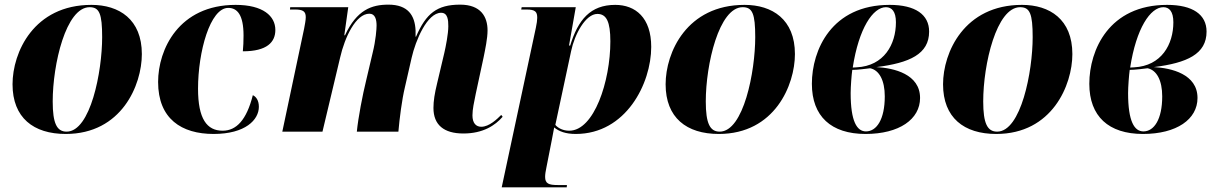

<svg xmlns="http://www.w3.org/2000/svg" viewBox="-20 -567 5243 827"><path d="M263 10C504 10 591 -201 591 -334C591 -484 493 -546 374 -546C125 -546 34 -341 34 -204C34 -60 124 10 263 10ZM267 0C225 0 207 -35 207 -130C207 -290 264 -536 366 -536C408 -536 420 -508 420 -407C420 -259 370 0 267 0Z M900 10C1037 10 1095 -51 1095 -107C1095 -136 1082 -151 1069 -157C1042 -50 998 -4 939 -4C871 -4 833 -55 833 -185C833 -344 885 -533 963 -533C1002 -533 1029 -503 1029 -414C1029 -388 1028 -368 1026 -346C1131 -346 1166 -386 1166 -438C1166 -498 1113 -546 995 -546C750 -546 661 -354 661 -214C661 -55 762 10 900 10Z M1976 8C2061 8 2113 -27 2145 -64L2139 -72C2121 -54 2087 -21 2053 -21C2030 -21 2015 -37 2015 -70C2015 -97 2022 -127 2029 -162L2063 -320C2070 -355 2080 -401 2080 -436C2080 -495 2051 -547 1962 -547C1862 -547 1815 -509 1772 -409H1770V-436C1767 -500 1738 -547 1653 -547C1581 -547 1517 -525 1466 -415H1463L1480 -536H1230L1229 -526H1251C1285 -526 1297 -518 1297 -493C1297 -480 1293 -460 1290 -444L1196 0H1369L1445 -319C1465 -407 1513 -508 1571 -508C1596 -508 1602 -483 1602 -457C1602 -443 1599 -395 1585 -339L1557 -220C1542 -159 1523 -61 1517 0H1696C1701 -57 1711 -137 1724 -191L1753 -318C1770 -393 1820 -512 1880 -512C1909 -512 1911 -480 1911 -454C1911 -421 1900 -366 1894 -340L1863 -209C1852 -164 1847 -132 1847 -102C1847 -29 1892 8 1976 8Z M2288 -447 2141 240H2421L2422 230H2382C2344 230 2328 224 2328 195C2328 184 2330 171 2334 152L2357 35C2361 13 2364 -2 2367 -18C2388 -1 2416 10 2460 10C2676 10 2785 -207 2785 -365C2785 -491 2717 -546 2630 -546C2523 -546 2470 -482 2436 -371H2431L2460 -536H2227L2225 -526H2248C2286 -526 2294 -516 2294 -490C2294 -481 2292 -465 2288 -447ZM2432 -4C2405 -4 2384 -15 2372 -29L2440 -347C2455 -419 2502 -507 2553 -507C2592 -507 2609 -474 2609 -389C2609 -217 2539 -4 2432 -4Z M3076 10C3317 10 3404 -201 3404 -334C3404 -484 3306 -546 3187 -546C2938 -546 2847 -341 2847 -204C2847 -60 2937 10 3076 10ZM3080 0C3038 0 3020 -35 3020 -130C3020 -290 3077 -536 3179 -536C3221 -536 3233 -508 3233 -407C3233 -259 3183 0 3080 0Z M3708 10C3853 10 3943 -53 3943 -145C3943 -248 3830 -274 3755 -278C3898 -296 3982 -334 3982 -431C3982 -504 3923 -546 3812 -546C3562 -546 3477 -352 3477 -206C3477 -66 3560 10 3708 10ZM3670 -277 3653 -276C3679 -445 3740 -536 3796 -536C3821 -536 3839 -518 3839 -471C3839 -376 3788 -283 3670 -277ZM3710 -1C3671 -1 3644 -44 3644 -166C3644 -194 3648 -245 3651 -266C3675 -266 3711 -271 3728 -273C3767 -265 3791 -221 3791 -152C3791 -53 3756 -1 3710 -1Z M4271 10C4512 10 4599 -201 4599 -334C4599 -484 4501 -546 4382 -546C4133 -546 4042 -341 4042 -204C4042 -60 4132 10 4271 10ZM4275 0C4233 0 4215 -35 4215 -130C4215 -290 4272 -536 4374 -536C4416 -536 4428 -508 4428 -407C4428 -259 4378 0 4275 0Z M4903 10C5048 10 5138 -53 5138 -145C5138 -248 5025 -274 4950 -278C5093 -296 5177 -334 5177 -431C5177 -504 5118 -546 5007 -546C4757 -546 4672 -352 4672 -206C4672 -66 4755 10 4903 10ZM4865 -277 4848 -276C4874 -445 4935 -536 4991 -536C5016 -536 5034 -518 5034 -471C5034 -376 4983 -283 4865 -277ZM4905 -1C4866 -1 4839 -44 4839 -166C4839 -194 4843 -245 4846 -266C4870 -266 4906 -271 4923 -273C4962 -265 4986 -221 4986 -152C4986 -53 4951 -1 4905 -1Z"/></svg>

Font: Noto Serif Display ExtraBold
Style: Italic
Weight: 800
Italic angle: -12°
Designer: Monotype Design Team
Foundry: Monotype Imaging Inc.
Version: Version 2.009